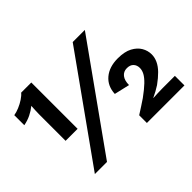

<svg xmlns="http://www.w3.org/2000/svg" viewBox="-133 -912 1164 1164"><g transform="rotate(-45 448.5 -330.5)"><path d="M142 -665H229V-268H126V-498Q126 -512 127 -529Q128 -546 129 -565Q106 -546 77.5 -532Q49 -518 16 -512V-598Q37 -601 62 -611.5Q87 -622 109 -636.5Q131 -651 142 -665ZM109 0 580 -661H684L213 0ZM551 4V-62Q574 -77 597 -91.5Q620 -106 640 -120Q684 -152 709.5 -176.5Q735 -201 746 -221.5Q757 -242 757 -262Q757 -286 742.5 -301.5Q728 -317 700 -317Q671 -317 654 -295.5Q637 -274 637 -235L538 -258Q541 -323 585.5 -360.5Q630 -398 703 -398Q761 -398 796.5 -379Q832 -360 849 -331Q866 -302 866 -269Q866 -243 854 -217Q842 -191 817.5 -166Q793 -141 757 -115Q742 -105 723.5 -95Q705 -85 686 -76V-75Q700 -76 724 -77Q748 -78 766 -78H873V4Z"/></g></svg>

Font: Kantumruy Pro SemiBold
Style: Regular
Weight: 600
Version: Version 1.002